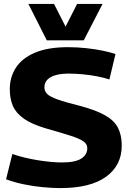

<svg xmlns="http://www.w3.org/2000/svg" viewBox="-20 -951 660 981"><path d="M570 -675 539 -545Q512 -554 476 -561Q440 -568 401.5 -571.5Q363 -575 329 -575Q272 -575 239.5 -557Q207 -539 207 -504Q207 -485 221 -471Q235 -457 274 -443Q313 -429 389 -410Q471 -388 517.5 -361.5Q564 -335 583 -297.5Q602 -260 602 -207Q602 -106 522 -48Q442 10 288 10Q248 10 200 5.5Q152 1 103 -9Q54 -19 11 -35L43 -164Q106 -143 175.5 -132Q245 -121 297 -121Q365 -121 395.5 -141Q426 -161 426 -194Q426 -215 406 -229Q386 -243 339 -258Q292 -273 211 -296Q141 -317 101.5 -345Q62 -373 46 -409.5Q30 -446 30 -496Q30 -557 61.5 -605.5Q93 -654 159 -682Q225 -710 328 -710Q374 -710 420 -705Q466 -700 505 -692Q544 -684 570 -675ZM504 -931 408 -745H219L125 -931H256L315 -815L374 -931Z"/></svg>

Font: Georama
Style: Bold
Weight: 700
Designer: Jean-Baptiste Levee
Foundry: Production Type
Version: Version 1.000